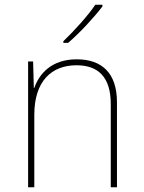

<svg xmlns="http://www.w3.org/2000/svg" viewBox="-20 -786 603 806"><path d="M246 -613V-606H266C316 -649 375 -713 410 -759V-766H380C350 -721 291 -656 246 -613ZM98 0H124V-304C124 -446 197 -512 301 -512C391 -512 445 -464 445 -349V0H471V-357C471 -479 408 -537 302 -537C197 -537 145 -477 124 -417H122L119 -528H98Z"/></svg>

Font: Noto Sans Mono SemiCondensed Thin
Style: Regular
Weight: 100
Width: 4
Designer: Monotype Design Team
Foundry: Monotype Imaging Inc.
Version: Version 2.014